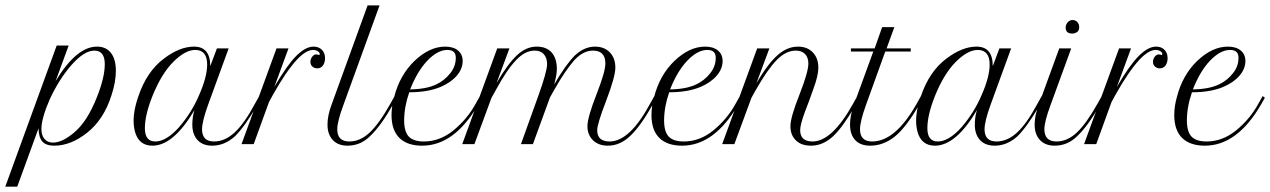

<svg xmlns="http://www.w3.org/2000/svg" viewBox="-144 -542 4777 722"><path d="M-79.2 160H-124.2L69.2 -370.8H114.2L65 -236.7Q143.3 -366.7 220.8 -366.7Q255 -366.7 273.3 -342.9Q291.7 -319.2 291.7 -275.8Q291.7 -233.3 275 -183.3Q246.7 -93.3 184.2 -43.3Q122.5 5.8 60 5.8Q29.2 5.8 15.4 -9.6Q1.7 -25 0.8 -59.2ZM250 -300.8Q250 -351.7 210.8 -351.7Q171.7 -351.7 122.5 -295Q77.5 -242.5 43.3 -169.2Q11.7 -96.7 11.7 -56.7Q11.7 -33.3 23.3 -19.6Q35 -5.8 55 -5.8Q89.2 -5.8 132.5 -41.7Q184.2 -83.3 221.7 -180Q250 -251.7 250 -300.8Z M429.2 5.8Q377.5 5.8 363.3 -47.9Q349.2 -101.7 375.8 -178.3Q407.5 -273.3 472.5 -321.7Q531.7 -366.7 585.8 -366.7Q646.7 -366.7 646.7 -293.3L671.7 -360H715.8L638.3 -147.5Q615.8 -85 615.8 -55.8Q615.8 -10 660.8 -10Q701.7 -10 738.3 -43.8Q775 -77.5 815 -152.5L830.8 -180.8L839.2 -174.2L823.3 -146.7Q775.8 -65 739.2 -29.2Q700 5.8 654.2 5.8Q618.3 5.8 598.8 -15.4Q579.2 -36.7 579.2 -73.3Q579.2 -103.3 587.5 -128.3Q508.3 5.8 429.2 5.8ZM400.8 -60Q400.8 -10 440 -10Q480.8 -10 528.3 -62.5Q576.7 -118.3 605 -185Q635 -253.3 635 -299.2Q635 -354.2 590 -354.2Q552.5 -354.2 507.5 -309.2Q463.3 -265 429.2 -180.8Q400.8 -109.2 400.8 -60Z M1055.8 -335Q1058.3 -335 1058.3 -339.2Q1058.3 -345 1050.8 -349.6Q1043.3 -354.2 1033.3 -354.2Q1006.7 -354.2 971.7 -316.7Q931.7 -273.3 882.5 -185.8L867.5 -158.3L810 0H764.2L895.8 -360H940.8L887.5 -215Q935 -296.7 970 -331.7Q1005 -366.7 1035 -366.7Q1055 -366.7 1066.7 -354.6Q1078.3 -342.5 1078.3 -323.3Q1078.3 -306.7 1070.4 -295.8Q1062.5 -285 1049.2 -285Q1038.3 -285 1030.8 -291.7Q1023.3 -298.3 1023.3 -309.2Q1023.3 -320 1030 -328.8Q1036.7 -337.5 1045.8 -337.5L1049.2 -336.7H1052.5Q1054.2 -335 1055.8 -335Z M1087.5 -73.3Q1087.5 -107.5 1102.5 -147.5L1238.3 -521.7H1283.3L1147.5 -147.5Q1124.2 -85 1124.2 -55.8Q1124.2 -10 1170 -10Q1210 -10 1245.8 -43.3Q1281.7 -76.7 1324.2 -152.5L1340 -180.8L1348.3 -174.2L1332.5 -146.7Q1287.5 -67.5 1247.5 -30Q1211.7 5.8 1162.5 5.8Q1127.5 5.8 1107.5 -15.4Q1087.5 -36.7 1087.5 -73.3Z M1653.3 -146.7Q1564.2 5.8 1443.3 5.8Q1387.5 5.8 1357.9 -23.3Q1328.3 -52.5 1328.3 -109.2Q1328.3 -142.5 1338.3 -177.5Q1359.2 -259.2 1414.2 -312.5Q1470.8 -366.7 1530 -366.7Q1560.8 -366.7 1578.3 -352.1Q1595.8 -337.5 1595.8 -312.5Q1595.8 -283.3 1573.8 -257.5Q1551.7 -231.7 1512.5 -215Q1465 -195 1395 -195Q1375.8 -140 1375.8 -89.2Q1375.8 -46.7 1393.3 -28.3Q1410.8 -10 1450 -10Q1509.2 -10 1560 -50.8Q1613.3 -94.2 1645 -152.5L1660.8 -180.8L1669.2 -174.2ZM1570 -325Q1570 -354.2 1538.3 -354.2Q1500.8 -354.2 1461.7 -312.5Q1425 -273.3 1398.3 -205.8Q1460 -206.7 1497.5 -225Q1527.5 -239.2 1549.2 -266.7Q1570 -292.5 1570 -325Z M1640 0H1594.2L1725.8 -360H1771.7L1723.3 -230Q1765.8 -302.5 1800 -334.2Q1834.2 -366.7 1874.2 -366.7Q1910.8 -366.7 1930.4 -344.6Q1950 -322.5 1950 -282.5Q1950 -261.7 1940 -224.2Q1983.3 -299.2 2017.5 -333.3Q2053.3 -366.7 2093.3 -366.7Q2128.3 -366.7 2149.2 -345Q2170 -323.3 2170 -287.5Q2170 -254.2 2135.8 -164.2Q2101.7 -75.8 2101.7 -52.5Q2101.7 -10 2148.3 -10Q2224.2 -10 2300.8 -152.5L2316.7 -180.8L2325 -174.2L2309.2 -146.7Q2264.2 -66.7 2225.8 -30.8Q2187.5 5.8 2141.7 5.8Q2106.7 5.8 2085.8 -14.6Q2065 -35 2065 -67.5Q2065 -100 2099.2 -187.5Q2132.5 -272.5 2132.5 -303.3Q2132.5 -351.7 2085.8 -351.7Q2049.2 -351.7 2015.8 -315.8Q1980 -275 1939.2 -202.5L1924.2 -175.8L1860 0H1815L1880 -180.8Q1913.3 -273.3 1913.3 -300.8Q1913.3 -324.2 1901.2 -337.9Q1889.2 -351.7 1866.7 -351.7Q1830 -351.7 1796.7 -315.8Q1762.5 -280.8 1720 -202.5L1704.2 -174.2Z M2630.8 -146.7Q2541.7 5.8 2420.8 5.8Q2365 5.8 2335.4 -23.3Q2305.8 -52.5 2305.8 -109.2Q2305.8 -142.5 2315.8 -177.5Q2336.7 -259.2 2391.7 -312.5Q2448.3 -366.7 2507.5 -366.7Q2538.3 -366.7 2555.8 -352.1Q2573.3 -337.5 2573.3 -312.5Q2573.3 -283.3 2551.2 -257.5Q2529.2 -231.7 2490 -215Q2442.5 -195 2372.5 -195Q2353.3 -140 2353.3 -89.2Q2353.3 -46.7 2370.8 -28.3Q2388.3 -10 2427.5 -10Q2486.7 -10 2537.5 -50.8Q2590.8 -94.2 2622.5 -152.5L2638.3 -180.8L2646.7 -174.2ZM2547.5 -325Q2547.5 -354.2 2515.8 -354.2Q2478.3 -354.2 2439.2 -312.5Q2402.5 -273.3 2375.8 -205.8Q2437.5 -206.7 2475 -225Q2505 -239.2 2526.7 -266.7Q2547.5 -292.5 2547.5 -325Z M2617.5 0H2571.7L2703.3 -360H2749.2L2700.8 -230Q2744.2 -303.3 2780.4 -335Q2816.7 -366.7 2856.7 -366.7Q2891.7 -366.7 2912.5 -345Q2933.3 -323.3 2933.3 -287.5Q2933.3 -258.3 2915.8 -210.8Q2895 -151.7 2881.7 -118.3Q2865 -72.5 2865 -52.5Q2865 -10 2911.7 -10Q2985 -10 3064.2 -152.5L3080 -180.8L3089.2 -174.2L3073.3 -146.7Q3025.8 -64.2 2989.2 -30Q2950.8 5.8 2905.8 5.8Q2869.2 5.8 2848.8 -14.2Q2828.3 -34.2 2828.3 -67.5Q2828.3 -100.8 2862.5 -186.7Q2895.8 -271.7 2895.8 -303.3Q2895.8 -325.8 2883.3 -338.8Q2870.8 -351.7 2848.3 -351.7Q2811.7 -351.7 2777.1 -316.7Q2742.5 -281.7 2697.5 -202.5L2681.7 -174.2Z M3140 -348.3H3055.8V-360H3145L3173.3 -440H3219.2L3190 -360H3280.8V-348.3H3185L3112.5 -147.5Q3090 -85 3090 -55.8Q3090 -10 3135.8 -10Q3223.3 -10 3303.3 -152.5L3319.2 -180.8L3327.5 -174.2L3311.7 -146.7Q3263.3 -63.3 3221.7 -29.2Q3178.3 5.8 3128.3 5.8Q3091.7 5.8 3072.1 -15Q3052.5 -35.8 3052.5 -73.3Q3052.5 -107.5 3066.7 -147.5Z M3371.7 5.8Q3320 5.8 3305.8 -47.9Q3291.7 -101.7 3318.3 -178.3Q3350 -273.3 3415 -321.7Q3474.2 -366.7 3528.3 -366.7Q3589.2 -366.7 3589.2 -293.3L3614.2 -360H3658.3L3580.8 -147.5Q3558.3 -85 3558.3 -55.8Q3558.3 -10 3603.3 -10Q3644.2 -10 3680.8 -43.8Q3717.5 -77.5 3757.5 -152.5L3773.3 -180.8L3781.7 -174.2L3765.8 -146.7Q3718.3 -65 3681.7 -29.2Q3642.5 5.8 3596.7 5.8Q3560.8 5.8 3541.2 -15.4Q3521.7 -36.7 3521.7 -73.3Q3521.7 -103.3 3530 -128.3Q3450.8 5.8 3371.7 5.8ZM3343.3 -60Q3343.3 -10 3382.5 -10Q3423.3 -10 3470.8 -62.5Q3519.2 -118.3 3547.5 -185Q3577.5 -253.3 3577.5 -299.2Q3577.5 -354.2 3532.5 -354.2Q3495 -354.2 3450 -309.2Q3405.8 -265 3371.7 -180.8Q3343.3 -109.2 3343.3 -60Z M3863.3 -438.3V-440Q3864.2 -450.8 3871.7 -458.8Q3879.2 -466.7 3889.2 -466.7Q3900 -466.7 3907.1 -459.2Q3914.2 -451.7 3914.2 -440.8V-439.2Q3914.2 -426.7 3905.8 -421.2Q3897.5 -415.8 3888.3 -415.8Q3863.3 -415.8 3863.3 -438.3ZM3746.7 -73.3Q3746.7 -107.5 3761.7 -147.5L3839.2 -360H3884.2L3806.7 -147.5Q3783.3 -85 3783.3 -55.8Q3783.3 -10 3829.2 -10Q3869.2 -10 3905 -43.3Q3940.8 -76.7 3983.3 -152.5L3999.2 -180.8L4007.5 -174.2L3991.7 -146.7Q3946.7 -67.5 3906.7 -30Q3870.8 5.8 3821.7 5.8Q3786.7 5.8 3766.7 -15.4Q3746.7 -36.7 3746.7 -73.3Z M4224.2 -335Q4226.7 -335 4226.7 -339.2Q4226.7 -345 4219.2 -349.6Q4211.7 -354.2 4201.7 -354.2Q4175 -354.2 4140 -316.7Q4100 -273.3 4050.8 -185.8L4035.8 -158.3L3978.3 0H3932.5L4064.2 -360H4109.2L4055.8 -215Q4103.3 -296.7 4138.3 -331.7Q4173.3 -366.7 4203.3 -366.7Q4223.3 -366.7 4235 -354.6Q4246.7 -342.5 4246.7 -323.3Q4246.7 -306.7 4238.8 -295.8Q4230.8 -285 4217.5 -285Q4206.7 -285 4199.2 -291.7Q4191.7 -298.3 4191.7 -309.2Q4191.7 -320 4198.3 -328.8Q4205 -337.5 4214.2 -337.5L4217.5 -336.7H4220.8Q4222.5 -335 4224.2 -335Z M4596.7 -146.7Q4507.5 5.8 4386.7 5.8Q4330.8 5.8 4301.2 -23.3Q4271.7 -52.5 4271.7 -109.2Q4271.7 -142.5 4281.7 -177.5Q4302.5 -259.2 4357.5 -312.5Q4414.2 -366.7 4473.3 -366.7Q4504.2 -366.7 4521.7 -352.1Q4539.2 -337.5 4539.2 -312.5Q4539.2 -283.3 4517.1 -257.5Q4495 -231.7 4455.8 -215Q4408.3 -195 4338.3 -195Q4319.2 -140 4319.2 -89.2Q4319.2 -46.7 4336.7 -28.3Q4354.2 -10 4393.3 -10Q4452.5 -10 4503.3 -50.8Q4556.7 -94.2 4588.3 -152.5L4604.2 -180.8L4612.5 -174.2ZM4513.3 -325Q4513.3 -354.2 4481.7 -354.2Q4444.2 -354.2 4405 -312.5Q4368.3 -273.3 4341.7 -205.8Q4403.3 -206.7 4440.8 -225Q4470.8 -239.2 4492.5 -266.7Q4513.3 -292.5 4513.3 -325Z"/></svg>

Font: Sirivennela
Style: Regular
Weight: 400
Designer: Appaji Ambarisha Darbha
Foundry: Appaji Ambarisha Darbha
Version: Version 1.00; ttfautohint (v1.8.4.7-5d5b)